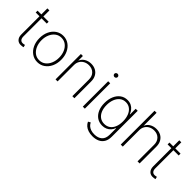

<svg xmlns="http://www.w3.org/2000/svg" viewBox="93 -1717 2921 2921"><g transform="rotate(45 1553.5 -256.0)"><path d="M244.6 -545.9V-505.9H6.3V-545.9ZM87.4 -675.8H131.3V-116.7Q131.3 -71.8 152.8 -50.8Q174.3 -29.8 213.9 -36.6Q219.2 -37.6 226.6 -39.1Q233.9 -40.5 239.7 -41.5L249.5 -2.4Q242.2 0 233.2 1.7Q224.1 3.4 215.8 3.9Q155.8 12.7 121.6 -20.8Q87.4 -54.2 87.4 -114.3Z M555.7 11.7Q488.3 11.7 435.3 -24.9Q382.3 -61.5 352.1 -125.2Q321.8 -189 321.8 -271Q321.8 -353 352.1 -416.7Q382.3 -480.5 435.3 -516.8Q488.3 -553.2 555.7 -553.2Q623.5 -553.2 676.3 -516.8Q729 -480.5 759.3 -416.5Q789.6 -352.5 789.6 -271Q789.6 -189 759.3 -125.2Q729 -61.5 676.3 -24.9Q623.5 11.7 555.7 11.7ZM555.7 -29.3Q612.8 -29.3 655.3 -61.5Q697.8 -93.8 721.2 -148.7Q744.6 -203.6 744.6 -271Q744.6 -337.9 721.2 -392.8Q697.8 -447.8 655.3 -480Q612.8 -512.2 555.7 -512.2Q499 -512.2 456.5 -479.7Q414.1 -447.3 390.4 -392.8Q366.7 -338.4 366.7 -271Q366.7 -203.6 390.4 -148.7Q414.1 -93.8 456.5 -61.5Q499 -29.3 555.7 -29.3Z M982.9 -353V0H939V-545.9H981.9V-423.8H974.1Q994.1 -490.7 1044.2 -522Q1094.2 -553.2 1156.2 -553.2Q1211.9 -553.2 1254.4 -530Q1296.9 -506.8 1320.8 -463.6Q1344.7 -420.4 1344.7 -359.9V0H1300.3V-357.4Q1300.3 -427.7 1258.1 -470Q1215.8 -512.2 1147.5 -512.2Q1100.6 -512.2 1063.2 -492.2Q1025.9 -472.2 1004.4 -436.5Q982.9 -400.9 982.9 -353Z M1525.4 0V-545.9H1569.3V0ZM1547.4 -658.7Q1532.7 -658.7 1522 -668.9Q1511.2 -679.2 1511.2 -693.4Q1511.2 -708 1522 -718Q1532.7 -728 1547.4 -728Q1562 -728 1572.5 -718Q1583 -708 1583 -693.4Q1583 -679.2 1572.5 -668.9Q1562 -658.7 1547.4 -658.7Z M1946.8 215.8Q1896 215.8 1855.2 202.6Q1814.5 189.5 1786.1 164.6Q1757.8 139.6 1742.7 106L1780.8 84.5Q1793 111.3 1815.4 131.8Q1837.9 152.3 1870.6 163.8Q1903.3 175.3 1946.8 175.3Q2025.4 175.3 2071.3 134.8Q2117.2 94.2 2117.2 10.7V-124.5H2112.3Q2099.6 -88.9 2075.2 -61.5Q2050.8 -34.2 2015.9 -18.6Q1981 -2.9 1936.5 -2.9Q1872.1 -2.9 1823 -36.1Q1773.9 -69.3 1746.3 -130.1Q1718.8 -190.9 1718.8 -272.9Q1718.8 -355 1746.1 -418.2Q1773.4 -481.4 1822.5 -517.3Q1871.6 -553.2 1937 -553.2Q1983.9 -553.2 2018.6 -535.6Q2053.2 -518.1 2076.7 -488.5Q2100.1 -459 2113.3 -423.8H2117.7V-545.9H2161.1V12.7Q2161.1 80.6 2134.3 126Q2107.4 171.4 2059.1 193.6Q2010.7 215.8 1946.8 215.8ZM1941.4 -43.9Q1995.6 -43.9 2035.2 -71.8Q2074.7 -99.6 2095.9 -151.1Q2117.2 -202.6 2117.2 -273.4Q2117.2 -341.8 2096.4 -395.8Q2075.7 -449.7 2036.1 -481Q1996.6 -512.2 1941.4 -512.2Q1885.3 -512.2 1845.5 -480.5Q1805.7 -448.7 1784.7 -394.8Q1763.7 -340.8 1763.7 -273.4Q1763.7 -205.6 1784.9 -153.8Q1806.2 -102.1 1845.9 -73Q1885.7 -43.9 1941.4 -43.9Z M2385.7 -353V0H2341.8V-727.5H2385.7V-423.8H2377Q2397 -490.7 2447 -522Q2497.1 -553.2 2559.1 -553.2Q2614.7 -553.2 2657.2 -530Q2699.7 -506.8 2723.6 -463.6Q2747.6 -420.4 2747.6 -359.9V0H2703.1V-357.4Q2703.1 -427.7 2660.9 -470Q2618.7 -512.2 2550.3 -512.2Q2503.4 -512.2 2466.1 -492.2Q2428.7 -472.2 2407.2 -436.5Q2385.7 -400.9 2385.7 -353Z M3082.5 -545.9V-505.9H2844.2V-545.9ZM2925.3 -675.8H2969.2V-116.7Q2969.2 -71.8 2990.7 -50.8Q3012.2 -29.8 3051.8 -36.6Q3057.1 -37.6 3064.5 -39.1Q3071.8 -40.5 3077.6 -41.5L3087.4 -2.4Q3080.1 0 3071 1.7Q3062 3.4 3053.7 3.9Q2993.7 12.7 2959.5 -20.8Q2925.3 -54.2 2925.3 -114.3Z"/></g></svg>

Font: Inter ExtraLight
Style: Regular
Weight: 250
Designer: Rasmus Andersson
Foundry: rsms
Version: Version 4.001;git-66647c0bb